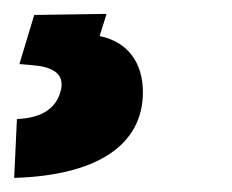

<svg xmlns="http://www.w3.org/2000/svg" viewBox="-42 -24 327 271"><path d="M6.3 -2.9 -14.6 66.4 2.4 67.9C30.8 69.8 44.9 79.1 44.9 94.7C44.9 96.7 44.9 99.1 44.4 101.1C39.1 127.9 18.1 142.6 -18.1 144L-22 227.1C95.2 223.6 159.7 180.7 159.7 106C159.7 65.4 139.2 35.2 98.6 26.9L108.4 -4.4Z"/></svg>

Font: Roboto
Style: Bold Italic
Weight: 700
Italic angle: -12°
Designer: Google
Version: Version 2.137; 2017